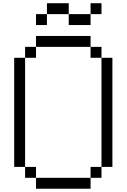

<svg xmlns="http://www.w3.org/2000/svg" viewBox="-20 -1153 773 1173"><path d="M600 -800H533.3V-866.7H600ZM600 -1133.3V-1066.7H533.3V-1133.3ZM600 -133.3V-800H666.7V-133.3ZM600 -66.7H533.3V-133.3H600ZM133.3 -133.3H66.7V-800H133.3ZM133.3 -66.7V-133.3H200V-66.7ZM133.3 -800V-866.7H200V-800ZM266.7 -1000H200V-1066.7H266.7ZM266.7 -1066.7V-1133.3H400V-1066.7ZM400 -1000V-1066.7H533.3V-1000ZM533.3 -66.7V0H200V-66.7ZM533.3 -933.3V-866.7H200V-933.3Z"/></svg>

Font: Galmuri14 Regular
Style: Regular
Weight: 400
Designer: Lee Minseo (quiple)
Version: Version 2.399;hotconv 1.1.1;makeotfexe 2.6.0 DEVELOPMENT